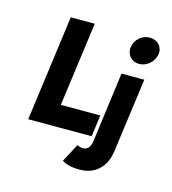

<svg xmlns="http://www.w3.org/2000/svg" viewBox="-65 -317 409 456"><g transform="rotate(15 140.0 -89.0)"><path d="M115 -260H56L21 0H177L184 -53H87ZM207 -162 184 11C182 26 174 33 164 33C156 33 150 29 150 29L126 74C133 78 143 84 170 84C215 84 234 51 238 23L263 -162ZM250 -262C231 -262 215 -248 212 -229C209 -210 222 -195 241 -195C260 -195 277 -210 280 -229C283 -248 269 -262 250 -262Z"/></g></svg>

Font: Hussar Tani
Style: DwaKurs
Weight: 700
Foundry: Cannot Into Space Fonts
Version: Version 0.92